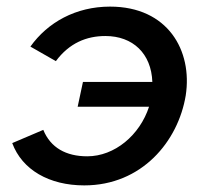

<svg xmlns="http://www.w3.org/2000/svg" viewBox="-20 -552 621 581"><path d="M313 -532C209 -532 124 -484 72 -411L149 -367C190 -422 242 -443 299 -443C382 -443 438 -390 441 -304H231L215 -229H431C403 -143 327 -79 244 -79C180 -79 133 -105 111 -159L17 -119C47 -38 129 9 235 9C409 9 519 -124 542 -263C563 -399 488 -532 313 -532Z"/></svg>

Font: FIGSv2-sans-serif SmBold Italic
Style: Regular
Weight: 600
Italic angle: -12°
Designer: Matt McInerney, Pablo Impallari, Rodrigo Fuenzalida
Foundry: Matt McInerney, Pablo Impallari, Rodrigo Fuenzalida
Version: Version 4.020;hotconv 1.0.109;makeotfexe 2.5.65596